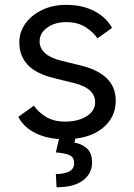

<svg xmlns="http://www.w3.org/2000/svg" viewBox="-20 -573 563 806"><path d="M61.1 -394.9Q61.1 -438.9 87 -474.6Q112.9 -510.3 157.3 -531.4Q201.7 -552.6 257.1 -552.6Q326.3 -552.6 376.6 -526.1Q426.8 -499.6 450.3 -456L389.2 -411.9Q372.2 -437.5 339.7 -458.8Q307.2 -480.1 257.1 -480.1Q210.2 -480.1 178.3 -457.2Q146.3 -434.3 146.3 -399.1Q146.3 -371.4 168.3 -350.7Q190.3 -329.9 237.2 -318.2L318.2 -298.3Q465.9 -262.4 465.9 -150.6Q465.9 -79.2 409.3 -33.9Q352.6 11.4 251.4 11.4Q182.2 11.4 131.2 -13.1Q80.3 -37.6 56.8 -82.4L122.2 -129.3Q138.1 -104.8 171.2 -83.6Q204.2 -62.5 254.3 -62.5Q307.5 -62.5 343.4 -84.9Q379.3 -107.2 379.3 -143.5Q379.3 -201.3 295.5 -223L204.5 -245.7Q131 -263.8 96.1 -301.1Q61.1 -338.4 61.1 -394.9ZM230.1 0H298.3L292.6 25.6Q320.3 29.8 343.4 48.8Q366.5 67.8 366.5 109.4Q366.5 155.2 328.7 184.1Q290.8 213.1 217.3 213.1L214.5 157.7Q247.5 157.7 269.4 147.2Q291.2 136.7 291.2 112.2Q291.2 87.7 273.1 78.8Q255 70 214.5 66.8Z"/></svg>

Font: Interface
Style: Regular
Weight: 400
Designer: Rasmus Andersson
Foundry: rsms
Version: Version 1.8